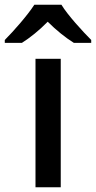

<svg xmlns="http://www.w3.org/2000/svg" viewBox="-66 -786 403 806"><path d="M78.1 -766.1C50.3 -722.7 -8.8 -655.3 -45.9 -618.2V-606H25.9C62 -628.9 98.1 -658.2 134.3 -694.8C169.9 -659.2 209.5 -627.4 244.1 -606H316.9V-618.2C281.7 -653.3 217.3 -723.6 191.9 -766.1ZM189 -539.1H83V0H189Z"/></svg>

Font: Noto Reveo Sans
Style: Regular
Weight: 500
Designer: Monotype Design Team
Foundry: Monotype Imaging Inc.
Version: Version 2.007